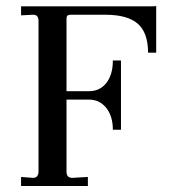

<svg xmlns="http://www.w3.org/2000/svg" viewBox="-20 -618 569 638"><path d="M50 0V-30L90 -27Q108 -27 108 -49V-548Q108 -569 91 -569H89L50 -567V-597H484Q497 -597 499 -598V-443H472Q472 -509 438 -539Q404 -569 330 -569H213Q201 -569 201 -556V-315H276Q312 -315 333.5 -342.5Q355 -370 355 -417H382V-187H355Q355 -232 333 -259.5Q311 -287 276 -287H201V-48Q201 -27 220 -27L272 -30V0Z"/></svg>

Font: UnnaRegular
Style: Regular
Weight: 400
Designer: Jorge de Buen Unna
Foundry: Omnibus-Type
Version: Version 2.008;hotconv 1.0.109;makeotfexe 2.5.65596